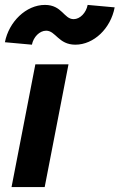

<svg xmlns="http://www.w3.org/2000/svg" viewBox="-34 -762 487 782"><path d="M13 0H148L245 -500H110ZM273 -580C348 -580 417 -646 433 -732L323 -742C317 -710 292 -684 266 -684C226 -684 219 -742 149 -742C72 -742 2 -673 -14 -590L96 -580C102 -611 127 -637 154 -637C193 -637 204 -580 273 -580Z"/></svg>

Font: Uncut Sans
Style: Bold Italic
Weight: 700
Italic angle: -11°
Designer: Kasper Nordkvist
Foundry: UNCUT.wtf
Version: Version 1.304;Glyphs 3.2 (3246)